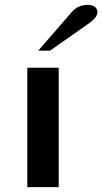

<svg xmlns="http://www.w3.org/2000/svg" viewBox="-20 -768 420 788"><path d="M92 -490H221V0H92ZM274 -718Q288 -734 304 -741Q320 -748 340 -748Q358 -748 369 -740Q380 -732 380 -718Q380 -695 339 -668L185 -560H137Z"/></svg>

Font: Fahkwang SemiBold
Style: Regular
Weight: 600
Designer: Suppakit Chalermlarp | Katatrad Co.,Ltd.
Foundry: Cadson Demak Co.,Ltd.
Version: Version 1.000; ttfautohint (v1.6)